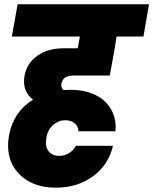

<svg xmlns="http://www.w3.org/2000/svg" viewBox="-20 -760 714 894"><path d="M505.9 -81.1Q485.8 7.3 413.3 60.5Q340.8 113.8 240.2 113.8Q127 113.8 64.9 45.7Q2.9 -22.5 22 -129.9Q42.5 -239.7 133.8 -295.9Q82 -335 94.2 -407.2Q104.5 -464.8 153.3 -500Q202.1 -535.2 277.8 -535.2H341.8L352.1 -589.8H35.2L62 -740.2H673.8L647.9 -589.8H522.9L514.2 -535.2L491.2 -408.2H320.8Q272.9 -408.2 266.1 -370.1Q263.2 -350.6 275.9 -340.8Q287.1 -341.8 310.1 -341.8Q364.7 -341.8 407.7 -325Q450.7 -308.1 475.6 -280.5Q500.5 -252.9 511.2 -218.8Q522 -184.6 517.1 -148.9H345.2Q345.2 -170.4 328.6 -185.3Q312 -200.2 283.2 -200.2Q252.9 -200.2 227.5 -178.2Q202.1 -156.2 195.8 -118.2Q189 -77.6 206.3 -55.9Q223.6 -34.2 254.9 -34.2Q281.2 -34.2 302.2 -47.6Q323.2 -61 333 -81.1Z"/></svg>

Font: Poppins ExtraBold
Style: Italic
Weight: 800
Italic angle: -10°
Designer: Ninad Kale (Devanagari), Jonny Pinhorn (Latin)
Foundry: Indian Type Foundry
Version: Version 3.200;PS 1.000;hotconv 16.6.54;makeotf.lib2.5.65590